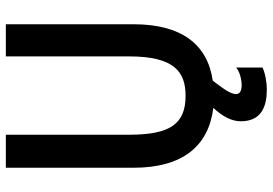

<svg xmlns="http://www.w3.org/2000/svg" viewBox="-158 -582 933 657"><g transform="rotate(-90 308.5 -253.5)"><path d="M334 193C356 193 389 187 406 178V88C388 104 354 107 346 107C329 107 315 102 315 88C315 76 323 58 346 28L361 8C486 -10 554 -100 554 -263V-700H444V-278C444 -122 390 -85 309 -85C212 -85 176 -139 176 -278V-700H63V-263C63 -94 138 -6 268 10C238 42 222 73 222 104C222 174 272 193 330 193Z"/></g></svg>

Font: Mint Spirit
Style: Bold
Weight: 700
Designer: HARENDAL Hirwen
Foundry: Arkandis Digital Foundry.
Version: Version 1.004;FFEdit